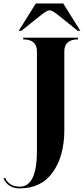

<svg xmlns="http://www.w3.org/2000/svg" viewBox="-113 -879 478 1095"><path d="M169.4 -820.3Q155.8 -820.3 123.5 -794.9L8.3 -703.1H-6.3L91.3 -859.4H247.6L345.2 -703.1H330.6L216.3 -794.9Q184.1 -820.3 169.4 -820.3ZM0 185.5Q97.7 185.5 97.7 -19.5V-585.9Q97.7 -654.3 19.5 -654.3V-664.1H332V-654.3Q253.9 -654.3 253.9 -585.9V-136.7Q253.9 8.8 189 102.1Q124 195.3 0 195.3Q-67.4 195.3 -92.8 138.7L-84 134.8Q-61.5 185.5 0 185.5Z"/></svg>

Font: spinweradC
Style: Bold
Weight: 700
Width: 7
Version: Version 0.3